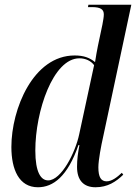

<svg xmlns="http://www.w3.org/2000/svg" viewBox="-20 -780 574 810"><path d="M140 10C204 10 265 -35 311 -168H315C309 -135 305 -108 305 -76C305 -19 333 10 383 10C434 10 469 -13 500 -43L494 -51C475 -33 452 -15 430 -15C406 -15 395 -33 395 -74C395 -105 407 -167 415 -202L534 -760H353L351 -750H368C405 -750 418 -740 418 -719C418 -708 415 -693 412 -676L393 -586C390 -570 384 -540 381 -518C359 -536 334 -546 295 -546C120 -546 28 -320 28 -160C28 -65 60 10 140 10ZM183 -19C153 -19 129 -52 129 -145C129 -311 204 -534 315 -534C341 -534 364 -523 377 -505L314 -213C298 -137 239 -19 183 -19Z"/></svg>

Font: Noto Serif Display Condensed Medium
Style: Italic
Weight: 500
Width: 3
Italic angle: -12°
Designer: Monotype Design Team
Foundry: Monotype Imaging Inc.
Version: Version 2.009